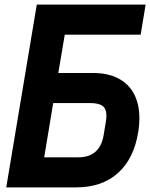

<svg xmlns="http://www.w3.org/2000/svg" viewBox="-20 -810 650 830"><path d="M139 -790H609.5L588 -660H260L232 -494.5H382.5Q445.5 -494.5 490.5 -471.5Q535.5 -448.5 559 -404.5Q582.5 -360.5 582.5 -299Q582.5 -266.5 577 -236Q558 -122.5 489 -61.2Q420 0 309.5 0H7ZM428 -225.5 437 -280.5Q440 -297 440 -310Q440 -340 423.2 -352.2Q406.5 -364.5 368.5 -364.5H210L171 -130H320Q365 -130 392.5 -154Q420 -178 428 -225.5Z"/></svg>

Font: JuliaMono ExtraBold
Style: Italic
Weight: 800
Italic angle: -9°
Monospace: yes
Designer: cormullion
Foundry: corm
Version: Version 0.057; ttfautohint (v1.8.4)